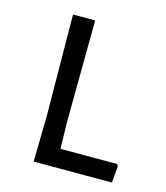

<svg xmlns="http://www.w3.org/2000/svg" viewBox="-83 -563 542 628"><g transform="rotate(15 188.5 -249.0)"><path d="M353 0 358 -56 354 -63H162L160 -156L163 -498H88L91 -150L88 0Z"/></g></svg>

Font: Alegreya Sans SC
Style: Regular
Weight: 400
Designer: Juan Pablo del Peral
Foundry: Huerta Tipografica
Version: Version 1.000;PS 001.000;hotconv 1.0.70;makeotf.lib2.5.58329